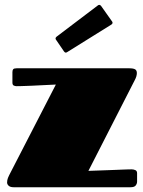

<svg xmlns="http://www.w3.org/2000/svg" viewBox="-20 -787 602 807"><path d="M32.2 -483.9Q32.2 -492.2 35.6 -496.1Q39.1 -500 50.3 -500H522Q540.5 -500 547.9 -495.6Q555.2 -491.2 555.2 -480Q555.2 -466.3 546.4 -450.2L351.6 -68.8Q397 -70.3 434.6 -71.8Q450.7 -72.3 466.6 -73Q482.4 -73.7 496.1 -74.2Q509.8 -74.7 519.5 -75Q529.3 -75.2 533.2 -75.2Q541.5 -75.2 548.8 -72Q556.2 -68.8 556.2 -59.1V-23.9Q556.2 -15.1 550.5 -7.6Q544.9 0 528.3 0H37.6Q23.4 0 16.6 -6.1Q9.8 -12.2 9.8 -20Q9.8 -29.8 13.4 -39.1Q17.1 -48.3 25.4 -64L214.8 -431.6Q176.8 -429.7 144 -428.2Q129.9 -427.2 115.7 -426.8Q101.6 -426.3 88.6 -425.8Q75.7 -425.3 65.4 -425Q55.2 -424.8 49.3 -424.8Q43.5 -424.8 37.8 -427.5Q32.2 -430.2 32.2 -439.9ZM263.7 -568.8Q261.7 -567.9 260.3 -566.9Q258.8 -565.9 257.3 -565.9Q252 -565.9 249 -570.8L216.3 -618.7Q213.4 -622.1 213.4 -625.5Q213.4 -628.9 217.8 -632.8L390.6 -763.7Q394 -766.6 397.5 -766.6Q400.9 -766.6 404.8 -762.2L449.7 -698.7Q453.1 -694.8 453.1 -691.4Q453.1 -687 448.7 -684.1Z"/></svg>

Font: Fascinate Cyrillic
Style: Regular
Weight: 900
Designer: Denis Ignatov
Foundry: Astigmatic (AOETI)
Version: Version 1.00 November 30, 2018, initial release